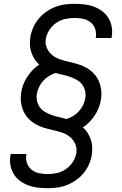

<svg xmlns="http://www.w3.org/2000/svg" viewBox="-20 -843 640 1006"><path d="M230 143Q204 143 178 140Q152 137 128 128Q104 119 84 104Q64 89 51.5 68Q39 47 34.5 21.5Q30 -4 35 -31L36 -36H119L118 -33Q114 -10 121.5 11.5Q129 33 146 46.5Q163 60 185 64.5Q207 69 230 69Q254 69 279 63.5Q304 58 325.5 43Q347 28 361.5 5.5Q376 -17 380 -41Q384 -67 374 -89.5Q364 -112 345.5 -126.5Q327 -141 304 -148.5Q281 -156 256.5 -161.5Q232 -167 209 -174Q186 -181 165.5 -193Q145 -205 128.5 -222.5Q112 -240 102.5 -261.5Q93 -283 90 -308Q87 -333 91 -358Q94 -379 102 -400Q110 -421 122.5 -440Q135 -459 150.5 -475.5Q166 -492 186 -505Q171 -517 161 -533Q151 -549 144.5 -567.5Q138 -586 137 -606.5Q136 -627 139 -648Q143 -673 153.5 -697.5Q164 -722 181 -743Q198 -764 220.5 -780Q243 -796 268 -806Q293 -816 318.5 -819.5Q344 -823 370 -823Q396 -823 422 -820Q448 -817 472 -808Q496 -799 516 -784Q536 -769 548.5 -748Q561 -727 565.5 -701.5Q570 -676 565 -649L564 -644H481L482 -647Q486 -670 478.5 -691.5Q471 -713 454 -726.5Q437 -740 415 -744.5Q393 -749 370 -749Q346 -749 321 -743.5Q296 -738 274.5 -723Q253 -708 238.5 -685.5Q224 -663 220 -639Q216 -613 226 -590.5Q236 -568 254.5 -553.5Q273 -539 296 -531.5Q319 -524 343.5 -518.5Q368 -513 391 -506Q414 -499 434.5 -487Q455 -475 471.5 -457.5Q488 -440 497.5 -418.5Q507 -397 510 -372Q513 -347 509 -322Q506 -301 498 -280Q490 -259 477.5 -240Q465 -221 449.5 -204.5Q434 -188 414 -175Q429 -163 439 -147Q449 -131 455.5 -112.5Q462 -94 463 -73.5Q464 -53 461 -32Q457 -7 446.5 17.5Q436 42 419 63Q402 84 379.5 100Q357 116 332 126Q307 136 281.5 139.5Q256 143 230 143ZM328 -219Q346 -225 363 -235Q380 -245 393.5 -260Q407 -275 415.5 -293Q424 -311 427 -329Q430 -349 425.5 -368Q421 -387 409.5 -401.5Q398 -416 381.5 -425Q365 -434 347 -440.5Q329 -447 309.5 -451Q290 -455 272 -461Q254 -455 237 -445Q220 -435 206.5 -420Q193 -405 184.5 -387Q176 -369 173 -351Q170 -331 174.5 -312Q179 -293 190.5 -278.5Q202 -264 218.5 -255Q235 -246 253 -239.5Q271 -233 290.5 -229Q310 -225 328 -219Z"/></svg>

Font: Iosevka Aile
Style: Italic
Weight: 400
Italic angle: -9°
Designer: Belleve Invis
Foundry: Belleve Invis
Version: Version 28.0.1; ttfautohint (v1.8.4)